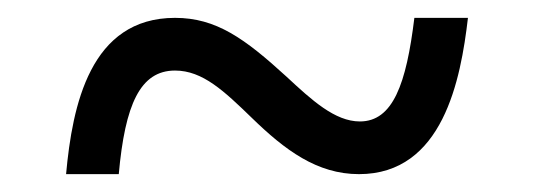

<svg xmlns="http://www.w3.org/2000/svg" viewBox="-20 -464 599 215"><path d="M54 -269H113C120 -347 137 -385 176 -385C207 -385 231 -362 262 -332C299 -296 335 -269 382 -269C476 -269 496 -375 504 -444H444C435 -370 420 -328 383 -328C355 -328 329 -352 301 -378C254 -421 222 -444 176 -444C81 -444 61 -346 54 -269Z"/></svg>

Font: Noto Serif Balinese
Style: Regular
Weight: 400
Designer: Monotype Design Team
Foundry: Monotype Imaging Inc.
Version: Version 2.005